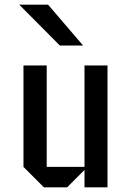

<svg xmlns="http://www.w3.org/2000/svg" viewBox="-20 -798 564 818"><path d="M438 0H340V-74L266 0H167L80 -87V-519H179V-87H340V-519H438ZM334 -604H235L62 -778H185Z"/></svg>

Font: Iceberg
Style: Regular
Weight: 400
Designer: Victor Kharyk
Foundry: Cyreal (www.cyreal.org)
Version: Version 1.002